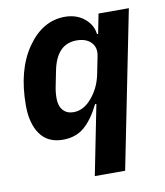

<svg xmlns="http://www.w3.org/2000/svg" viewBox="-83 -605 748 873"><g transform="rotate(-10 291.5 -168.5)"><path d="M284 200 348 -122H342Q309 -55 269.5 -21.5Q230 12 171 12Q101 12 66 -37.5Q31 -87 31 -170Q31 -334 101.5 -435.5Q172 -537 275 -537Q328 -537 364.5 -507.5Q401 -478 406 -434H411L429 -525H569L424 200ZM240 -103Q288 -103 327 -151Q363 -195 375 -255L391 -335Q399 -374 376 -398Q353 -422 309 -422Q218 -422 194 -305L180 -235Q174 -207 174 -178Q174 -143 191.5 -123Q209 -103 240 -103Z"/></g></svg>

Font: Aneliza
Style: Bold Italic
Weight: 700
Italic angle: -11.31°
Designer: Mike Abbink, Paul van der Laan, Pieter van Rosmalen
Foundry: Bold Monday
Version: Version 3.0